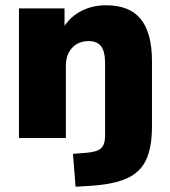

<svg xmlns="http://www.w3.org/2000/svg" viewBox="-20 -524 645 729"><path d="M557 -292V-44Q557 37 534 84.5Q511 132 459 154.5Q407 177 316 182L267 185L257 60L309 56Q348 53 363.5 39Q379 25 379 -9V-284Q379 -328 364 -348Q349 -368 317 -368Q277 -368 253.5 -342Q230 -316 230 -274V0H52V-492H225V-426Q251 -464 292 -484Q333 -504 383 -504Q472 -504 514.5 -451.5Q557 -399 557 -292Z"/></svg>

Font: wassup Sans
Style: Black
Weight: 900
Version: Version 2.001